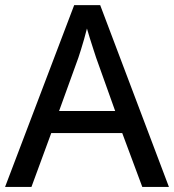

<svg xmlns="http://www.w3.org/2000/svg" viewBox="-20 -737 687 757"><path d="M541 0 461.9 -212.4H182.1L104 0H0L272.5 -716.8H375L646 0ZM434.1 -299.3 358.9 -509.8Q355.5 -520.5 348.4 -542Q341.3 -563.5 334.2 -586.4Q327.1 -609.4 322.8 -624.5Q317.9 -604.5 311.5 -582.3Q305.2 -560.1 299.1 -540.8Q293 -521.5 289.1 -509.8L212.9 -299.3Z"/></svg>

Font: Open Sans Medium
Style: Regular
Weight: 500
Designer: Monotype Design Team
Foundry: Monotype Imaging Inc.
Version: Version 3.000